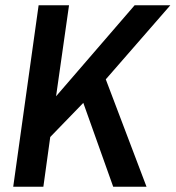

<svg xmlns="http://www.w3.org/2000/svg" viewBox="-20 -706 664 726"><path d="M30 0 126 -686H241L192 -342L489 -686H624L380 -406L534 0H408L295 -317L170 -188L144 0Z"/></svg>

Font: Archivo Narrow SemiBold
Style: Italic
Weight: 600
Italic angle: -8°
Designer: Hector Gatti
Foundry: Omnibus-Type
Version: Version 3.002